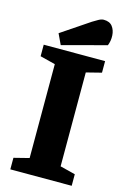

<svg xmlns="http://www.w3.org/2000/svg" viewBox="-128 -906 630 964"><g transform="rotate(15 187.5 -423.5)"><path d="M28 0V-60L107 -80V-568L28 -588V-648H347V-588L268 -568V-80L347 -60V0ZM111 -668 85 -723 232 -822Q245 -830 260 -838.5Q275 -847 287 -847Q318 -847 332.5 -828Q347 -809 348.5 -781.5Q350 -754 340 -729Z"/></g></svg>

Font: Faustina ExtraBold
Style: Regular
Weight: 800
Designer: Alfonso Garcia
Foundry: http://www.omnibus-type.com
Version: Version 1.200